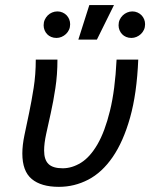

<svg xmlns="http://www.w3.org/2000/svg" viewBox="-29 -724 599 753"><path d="M513.2 -490.2Q507.8 -357.4 481.2 -262.9Q454.6 -168.5 412.8 -107.9Q371.1 -47.4 316.9 -19.3Q262.7 8.8 202.1 8.8Q132.3 8.8 95.5 -22Q58.6 -52.7 58.6 -122.1Q58.6 -154.3 66.9 -194.1Q75.2 -233.9 85 -280.3Q94.7 -326.7 103 -379.2Q111.3 -431.6 111.3 -490.2H196.3Q196.3 -431.2 188.2 -378.4Q180.2 -325.7 170.2 -280.8Q160.2 -235.8 152.1 -198.7Q144 -161.6 144 -133.8Q144 -97.2 161.4 -80.6Q178.7 -64 216.8 -64Q253.4 -64 288.8 -85.9Q324.2 -107.9 353.3 -158Q382.3 -208 402.3 -289.6Q422.4 -371.1 428.2 -490.2ZM196.3 -679.2Q207 -679.2 216.3 -675Q225.6 -670.9 232.2 -664.1Q238.8 -657.2 242.4 -648.2Q246.1 -639.2 246.1 -628.9Q246.1 -617.2 241.7 -607.4Q237.3 -597.7 229.7 -590.6Q222.2 -583.5 212.4 -579.3Q202.6 -575.2 192.4 -575.2Q181.2 -575.2 171.9 -579.1Q162.6 -583 156 -589.8Q149.4 -596.7 145.8 -605.7Q142.1 -614.7 142.1 -625Q142.1 -636.7 146.5 -646.5Q150.9 -656.2 158.2 -663.6Q165.5 -670.9 175.3 -675Q185.1 -679.2 196.3 -679.2ZM418 -704.1 351.1 -568.8H278.3L321.3 -704.1ZM490.2 -679.2Q501 -679.2 510.3 -675Q519.5 -670.9 526.1 -664.1Q532.7 -657.2 536.4 -648.2Q540 -639.2 540 -628.9Q540 -617.2 535.6 -607.4Q531.2 -597.7 523.7 -590.6Q516.1 -583.5 506.3 -579.3Q496.6 -575.2 486.3 -575.2Q475.1 -575.2 465.8 -579.1Q456.5 -583 450 -589.8Q443.4 -596.7 439.7 -605.7Q436 -614.7 436 -625Q436 -636.7 440.4 -646.5Q444.8 -656.2 452.4 -663.6Q460 -670.9 469.7 -675Q479.5 -679.2 490.2 -679.2ZM-8.8 -490.2Z"/></svg>

Font: Code New Roman
Style: Italic
Weight: 400
Italic angle: -11°
Monospace: yes
Designer: Sam Radian
Foundry: Code New Roman
Version: Version 1.508 October 19, 2014